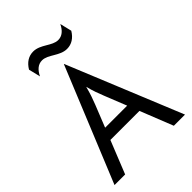

<svg xmlns="http://www.w3.org/2000/svg" viewBox="-233 -916 1022 1022"><g transform="rotate(-45 278.0 -405.0)"><path d="M141 -689.6C156.9 -722.9 179.2 -742.4 209 -742.4C254.2 -742.4 292.4 -691 346.5 -691C381.2 -691 409.7 -709 430.6 -743.8L414.6 -810.4C398.6 -777.1 376.4 -757.6 346.5 -757.6C301.4 -757.6 263.2 -809 209 -809C174.3 -809 145.8 -791 125 -756.2ZM12.5 0H92.4L166.7 -185.4H385.4L459 0H543.1L278.5 -645.8H277.1ZM193.1 -251.4 242.4 -375C254.9 -406.9 264.6 -433.3 275.7 -476.4C286.8 -433.3 297.2 -406.2 309.7 -375L359 -251.4Z"/></g></svg>

Font: Afacad
Style: Regular
Weight: 400
Designer: Kristian Moeller
Foundry: Dicotype
Version: Version 1.000